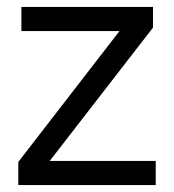

<svg xmlns="http://www.w3.org/2000/svg" viewBox="-20 -536 504 556"><path d="M33 0V-67L326 -446H42V-516H423V-456L124 -70H431V0Z"/></svg>

Font: IBM Plex Sans KR
Style: Regular
Weight: 400
Designer: Mike Abbink; Paul van der Laan; Pieter van Rosmalen; Wujin Sim; Chorong Kim; Dohee Lee;
Foundry: Sandoll Inc.
Version: Version 1.000